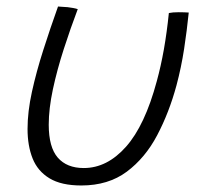

<svg xmlns="http://www.w3.org/2000/svg" viewBox="-20 -547 629 589"><path d="M498 -507Q509.5 -509.5 528 -509.5Q536 -509.5 545.2 -509.2Q554.5 -509 559 -508.5Q553.5 -454 544.8 -397Q536 -340 521.5 -285.5Q499 -202 462.2 -132.2Q425.5 -62.5 368.8 -20.2Q312 22 229.5 22Q168 22 131.8 0Q95.5 -22 80 -61Q64.5 -100 64.5 -151.5Q64.5 -204 78 -265.5Q91.5 -327 112.8 -393.5Q134 -460 158 -527Q164 -526.5 172.2 -526Q180.5 -525.5 187.5 -525Q196 -524 204.2 -522.5Q212.5 -521 218.5 -519Q196 -459.5 175.5 -396Q155 -332.5 142.2 -272.8Q129.5 -213 129.5 -164.5Q129.5 -95.5 157.2 -63.5Q185 -31.5 237 -31.5Q308.5 -31.5 366.5 -96.8Q424.5 -162 461 -298Q473.5 -343.5 482.8 -395.8Q492 -448 498 -507Z"/></svg>

Font: Grandstander ExtraLight
Style: Italic
Weight: 200
Italic angle: -15°
Designer: Tyler Finck
Foundry: Etcetera Type Co
Version: Version 1.200; ttfautohint (v1.8.3)